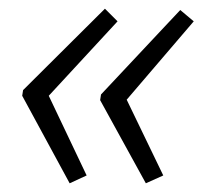

<svg xmlns="http://www.w3.org/2000/svg" viewBox="-20 -492 465 441"><path d="M140 -71 31 -272 33 -285 221 -472 250 -443 92 -272 179 -89ZM315 -71 210 -262 212 -275 394 -469 425 -443 271 -263 355 -89Z"/></svg>

Font: Noto Sans UI Light
Style: Italic
Weight: 300
Italic angle: -12°
Designer: Monotype Design Team
Foundry: Monotype Imaging Inc.
Version: Version 1.901